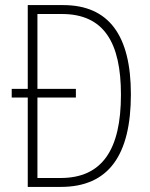

<svg xmlns="http://www.w3.org/2000/svg" viewBox="-20 -734 590 754"><path d="M228 -714H89V-385H26V-351H89V0H219C406 0 494 -124 494 -364C494 -594 408 -714 228 -714ZM223 -679C388 -679 455 -567 455 -362C455 -146 381 -35 218 -35H127V-351H278V-385H127V-679Z"/></svg>

Font: Noto Sans Georgian Condensed ExtraLight
Style: Regular
Weight: 200
Width: 3
Designer: Monotype Design Team, Akaki Razmadze
Foundry: Google LLC
Version: Version 2.005